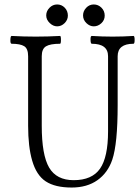

<svg xmlns="http://www.w3.org/2000/svg" viewBox="-20 -827 629 860"><path d="M400 -709Q382 -709 367 -723.5Q352 -738 352 -758Q352 -777 366 -792Q380 -807 400 -807Q420 -807 434.5 -792.5Q449 -778 449 -757Q449 -737 434 -723Q419 -709 400 -709ZM236 -709Q218 -709 202.5 -724Q187 -739 187 -758Q187 -777 201.5 -792Q216 -807 236 -807Q256 -807 270 -792.5Q284 -778 284 -757Q284 -738 269.5 -723.5Q255 -709 236 -709ZM301 13Q227 13 185 -14.5Q143 -42 124 -108Q106 -170 106 -264V-575Q106 -609 88.5 -620Q71 -631 32 -631Q26 -631 26.5 -648.5Q27 -666 32 -666Q86 -663 140 -663Q195 -663 249 -666Q253 -666 253 -648.5Q253 -631 249 -631Q205 -631 186 -619.5Q167 -608 167 -575V-264Q167 -133 200 -76.5Q233 -20 310 -20Q392 -20 428 -71.5Q464 -123 464 -239V-575Q464 -631 391 -631Q386 -631 385.5 -648.5Q385 -666 391 -666Q438 -663 484 -663Q532 -663 578 -666Q583 -666 583 -648.5Q583 -631 578 -631Q507 -631 507 -575V-356Q507 -183 483 -112Q463 -53 416.5 -20Q370 13 301 13Z"/></svg>

Font: Junicode Cond Light
Style: Regular
Weight: 300
Width: 3
Designer: Peter S. Baker
Version: Version 2.201